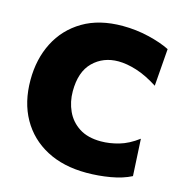

<svg xmlns="http://www.w3.org/2000/svg" viewBox="-109 -828 900 943"><g transform="rotate(15 341.0 -356.5)"><path d="M413 14.5Q295.5 14.5 209.8 -31Q124 -76.5 77.2 -159.5Q30.5 -242.5 30.5 -355Q30.5 -462 73.5 -546.2Q116.5 -630.5 199 -679.5Q281.5 -728.5 400.5 -728.5Q468.5 -728.5 533.5 -713Q598.5 -697.5 642 -675.5L627.5 -485.5Q569 -523 518 -539Q467 -555 425 -555Q348 -555 296.8 -504.8Q245.5 -454.5 245.5 -355.5Q245.5 -301.5 266.8 -255.2Q288 -209 331.5 -181Q375 -153 442 -153Q486 -153 533.2 -166.5Q580.5 -180 629 -216.5L639 -29Q595.5 -6.5 535 4Q474.5 14.5 413 14.5Z"/></g></svg>

Font: Commissioner ExtraBold
Style: Regular
Weight: 800
Designer: Kostas Bartsokas
Foundry: Kostas Bartsokas
Version: Version 1.000; ttfautohint (v1.8.3)